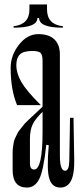

<svg xmlns="http://www.w3.org/2000/svg" viewBox="-20 -831 370 862"><path d="M101.1 11.1Q136.7 11.1 156.1 -27.2Q175.6 -65.6 187.8 -181.1L198.9 -178.9Q188.9 -66.7 201.7 -27.8Q214.4 11.1 251.1 11.1Q315.6 11.1 313.3 -112.2L310 -302.2H294.4L291.1 -107.8Q290 -64.4 272.2 -64.4Q248.9 -64.4 248.9 -131.1V-586.7Q248.9 -630 224.4 -653.9Q200 -677.8 152.2 -677.8Q102.2 -677.8 65 -630Q27.8 -582.2 27.8 -526.7Q27.8 -427.8 56.7 -358.9H163.3Q97.8 -424.4 75.6 -463.3Q53.3 -502.2 53.3 -538.9Q53.3 -570 68.9 -586.1Q84.4 -602.2 125.6 -602.2Q153.3 -602.2 162.2 -593.3Q171.1 -584.4 171.1 -557.8V-352.2Q165.6 -346.7 146.7 -328.9Q127.8 -311.1 123.3 -307.2Q118.9 -303.3 103.9 -288.9Q88.9 -274.4 85.6 -269.4Q82.2 -264.4 71.7 -251.7Q61.1 -238.9 58.3 -232.2Q55.6 -225.6 49.4 -213.9Q43.3 -202.2 41.7 -192.2Q40 -182.2 38.3 -170Q36.7 -157.8 36.7 -144.4V-67.8Q36.7 11.1 101.1 11.1ZM133.3 -70Q114.4 -70 114.4 -96.7V-207.8Q114.4 -246.7 126.7 -272.8Q138.9 -298.9 178.9 -336.7L171.1 -352.2V-240Q171.1 -70 133.3 -70ZM144.4 -750H155.6Q155.6 -706.7 262.2 -706.7V-713.3Q191.1 -721.1 191.1 -788.9V-811.1H142.2ZM147.8 -750H158.9L161.1 -811.1H112.2V-788.9Q112.2 -721.1 41.1 -713.3V-706.7Q147.8 -706.7 147.8 -750Z"/></svg>

Font: Le Murmure
Style: Regular
Weight: 600
Width: 2
Designer: Jeremy Landes, Alexander Slobzheninov (Cyrillic)
Foundry: Velvetyne Type Foundry
Version: Version 1.0